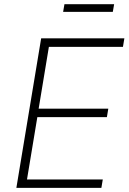

<svg xmlns="http://www.w3.org/2000/svg" viewBox="-20 -914 628 934"><path d="M59.6 0 180.2 -727.5H585L578.1 -686H217.8L168 -385.3H506.8L500 -344.2H161.6L111.3 -41H480L473.1 0ZM535.2 -893.6 528.8 -856.4H287.1L293.5 -893.6Z"/></svg>

Font: Inter Extra Light
Style: Italic
Weight: 200
Italic angle: -9.39999°
Designer: Rasmus Andersson
Foundry: rsms
Version: Version 4.000;git-3c8e0fc